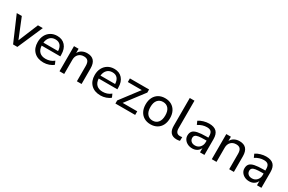

<svg xmlns="http://www.w3.org/2000/svg" viewBox="136 -1960 4830 3224"><g transform="rotate(30 2551.0 -348.0)"><path d="M217 0 7 -487H105L260 -105L418 -487H512L300 0Z M808 9Q690 9 622 -58.5Q554 -126 554 -242Q554 -318 584 -375Q614 -432 667.5 -464Q721 -496 791 -496Q890 -496 947 -432Q1004 -368 1004 -256V-223H642Q647 -144 689.5 -103.5Q732 -63 808 -63Q851 -63 891 -76Q931 -89 968 -119L996 -56Q963 -26 911.5 -8.5Q860 9 808 9ZM793 -430Q727 -430 688.5 -389Q650 -348 643 -281H927Q924 -352 890 -391Q856 -430 793 -430Z M1117 0V-487H1206V-405Q1230 -450 1274 -473Q1318 -496 1372 -496Q1545 -496 1545 -302V0H1454V-297Q1454 -362 1429 -392Q1404 -422 1349 -422Q1285 -422 1246.5 -382Q1208 -342 1208 -276V0Z M1914 9Q1796 9 1728 -58.5Q1660 -126 1660 -242Q1660 -318 1690 -375Q1720 -432 1773.5 -464Q1827 -496 1897 -496Q1996 -496 2053 -432Q2110 -368 2110 -256V-223H1748Q1753 -144 1795.5 -103.5Q1838 -63 1914 -63Q1957 -63 1997 -76Q2037 -89 2074 -119L2102 -56Q2069 -26 2017.5 -8.5Q1966 9 1914 9ZM1899 -430Q1833 -430 1794.5 -389Q1756 -348 1749 -281H2033Q2030 -352 1996 -391Q1962 -430 1899 -430Z M2201 0V-60L2472 -417H2201V-487H2573V-427L2301 -70H2584V0Z M2883 9Q2811 9 2758 -22Q2705 -53 2676 -109.5Q2647 -166 2647 -244Q2647 -321 2676 -377.5Q2705 -434 2758 -465Q2811 -496 2883 -496Q2955 -496 3008 -465Q3061 -434 3090 -377.5Q3119 -321 3119 -244Q3119 -166 3090 -109.5Q3061 -53 3008 -22Q2955 9 2883 9ZM2883 -63Q2949 -63 2988 -109.5Q3027 -156 3027 -244Q3027 -332 2988 -378Q2949 -424 2883 -424Q2817 -424 2778 -378Q2739 -332 2739 -244Q2739 -156 2778 -109.5Q2817 -63 2883 -63Z M3391 9Q3313 9 3274.5 -35.5Q3236 -80 3236 -164V-705H3327V-171Q3327 -68 3411 -68Q3436 -68 3455 -73L3453 1Q3420 9 3391 9Z M3692 9Q3642 9 3602 -11Q3562 -31 3539 -65Q3516 -99 3516 -141Q3516 -194 3543 -225.5Q3570 -257 3634 -270.5Q3698 -284 3806 -284H3839V-313Q3839 -372 3814.5 -398.5Q3790 -425 3734 -425Q3692 -425 3650 -412.5Q3608 -400 3565 -372L3536 -437Q3574 -464 3629.5 -480Q3685 -496 3736 -496Q3833 -496 3880 -449.5Q3927 -403 3927 -304V0H3841V-83Q3823 -40 3784 -15.5Q3745 9 3692 9ZM3709 -57Q3765 -57 3802 -97Q3839 -137 3839 -198V-226H3808Q3730 -226 3686.5 -219Q3643 -212 3624.5 -194.5Q3606 -177 3606 -146Q3606 -107 3633.5 -82Q3661 -57 3709 -57Z M4070 0V-487H4159V-405Q4183 -450 4227 -473Q4271 -496 4325 -496Q4498 -496 4498 -302V0H4407V-297Q4407 -362 4382 -392Q4357 -422 4302 -422Q4238 -422 4199.5 -382Q4161 -342 4161 -276V0Z M4797 9Q4747 9 4707 -11Q4667 -31 4644 -65Q4621 -99 4621 -141Q4621 -194 4648 -225.5Q4675 -257 4739 -270.5Q4803 -284 4911 -284H4944V-313Q4944 -372 4919.5 -398.5Q4895 -425 4839 -425Q4797 -425 4755 -412.5Q4713 -400 4670 -372L4641 -437Q4679 -464 4734.5 -480Q4790 -496 4841 -496Q4938 -496 4985 -449.5Q5032 -403 5032 -304V0H4946V-83Q4928 -40 4889 -15.5Q4850 9 4797 9ZM4814 -57Q4870 -57 4907 -97Q4944 -137 4944 -198V-226H4913Q4835 -226 4791.5 -219Q4748 -212 4729.5 -194.5Q4711 -177 4711 -146Q4711 -107 4738.5 -82Q4766 -57 4814 -57Z"/></g></svg>

Font: Nunito Sans Medium
Style: Regular
Weight: 500
Designer: Vernon Adams
Foundry: Vernon Adams
Version: Version 3.101; ttfautohint (v1.8.4.7-5d5b);gftools[0.9.27]